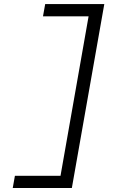

<svg xmlns="http://www.w3.org/2000/svg" viewBox="-20 -818 626 942"><path d="M42.5 104.5 53.2 44.4H276.9L414.6 -737.8H190.9L201.7 -797.9H491.7L332.5 104.5Z"/></svg>

Font: Cascadia Code PL Light
Style: Italic
Weight: 300
Italic angle: -10°
Monospace: yes
Designer: Aaron Bell
Foundry: Saja Typeworks
Version: Version 2404.023; ttfautohint (v1.8.4)